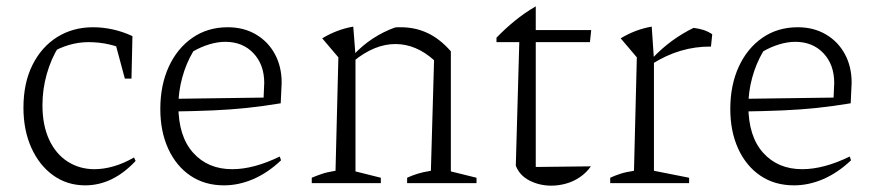

<svg xmlns="http://www.w3.org/2000/svg" viewBox="-20 -578 2768 606"><path d="M249 7Q192 7 148 -24.5Q104 -56 79 -111.5Q54 -167 54 -238Q54 -316 82.5 -373Q111 -430 160.5 -461Q210 -492 274 -492Q305 -492 336.5 -485Q368 -478 398 -464L385 -416Q328 -445 259 -445Q228 -445 197.5 -436Q167 -427 139 -410L166 -432Q141 -392 127.5 -344Q114 -296 114 -246Q114 -183 135 -137.5Q156 -92 193.5 -68Q231 -44 278 -44Q307 -44 338.5 -53Q370 -62 403 -81L408 -70Q336 7 249 7ZM374 -330 338 -464H398L395 -330Z M687 7Q626 7 581 -23.5Q536 -54 511 -108.5Q486 -163 486 -234Q486 -309 512.5 -367Q539 -425 587 -458.5Q635 -492 699 -492Q749 -492 787.5 -469.5Q826 -447 847.5 -407.5Q869 -368 869 -317L866 -252Q812 -243 760.5 -237.5Q709 -232 651 -229.5Q593 -227 519 -226V-266L812 -270L814 -316Q814 -374 780 -410Q746 -446 691 -446Q667 -446 640.5 -438Q614 -430 590 -416Q567 -377 555 -332.5Q543 -288 543 -244Q543 -148 589.5 -96Q636 -44 713 -44Q781 -44 863 -84L867 -72Q826 -33 780 -13Q734 7 687 7Z M964 0V-17Q978 -23 995.5 -29Q1013 -35 1039 -39L1048 -397L997 -457Q1043 -485 1095 -494L1102 -404V-37L1182 -17V0ZM1265 0V-17Q1280 -24 1297.5 -29.5Q1315 -35 1340 -39L1350 -388L1403 -416V-37L1484 -17V0ZM1096 -385 1095 -404Q1124 -435 1157 -456.5Q1190 -478 1226 -491Q1231 -492 1236 -492Q1241 -492 1245 -492Q1291 -492 1330 -473.5Q1369 -455 1403 -416L1350 -388Q1293 -439 1228 -439Q1162 -439 1096 -385Z M1671 -558V-483H1846L1842 -445H1671V-51L1845 -53Q1831 -33 1810.5 -19Q1790 -5 1766.5 1.5Q1743 8 1720 8Q1683 8 1651.5 -8Q1620 -24 1608 -55L1619 -445H1547V-459Q1574 -487 1604.5 -512Q1635 -537 1671 -558Z M2224 -431Q2126 -432 2038 -376V-393Q2068 -425 2101 -449Q2134 -473 2169 -490Q2186 -488 2200 -483.5Q2214 -479 2228 -470ZM1906 0V-17Q1921 -24 1938 -29.5Q1955 -35 1981 -39L1990 -397L1939 -457Q1985 -485 2037 -494L2044 -391V-39L2155 -17V0Z M2486 7Q2425 7 2380 -23.5Q2335 -54 2310 -108.5Q2285 -163 2285 -234Q2285 -309 2311.5 -367Q2338 -425 2386 -458.5Q2434 -492 2498 -492Q2548 -492 2586.5 -469.5Q2625 -447 2646.5 -407.5Q2668 -368 2668 -317L2665 -252Q2611 -243 2559.5 -237.5Q2508 -232 2450 -229.5Q2392 -227 2318 -226V-266L2611 -270L2613 -316Q2613 -374 2579 -410Q2545 -446 2490 -446Q2466 -446 2439.5 -438Q2413 -430 2389 -416Q2366 -377 2354 -332.5Q2342 -288 2342 -244Q2342 -148 2388.5 -96Q2435 -44 2512 -44Q2580 -44 2662 -84L2666 -72Q2625 -33 2579 -13Q2533 7 2486 7Z"/></svg>

Font: Piazzolla Thin ExtraLight
Style: Regular
Weight: 250
Version: Version 2.005